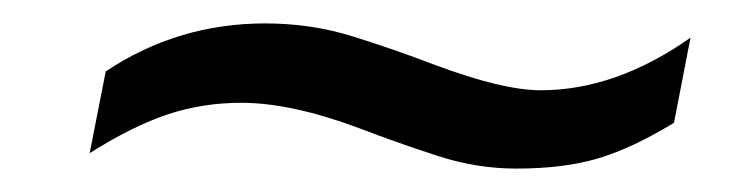

<svg xmlns="http://www.w3.org/2000/svg" viewBox="-20 -414 640 164"><path d="M206.5 -394Q246.1 -394 281.7 -382.8Q317.4 -371.6 350.6 -358.9Q409.2 -336.9 441.9 -336.9Q505.9 -336.9 569.8 -381.8L555.7 -309.1Q519.5 -287.1 490.5 -278.6Q461.4 -270 420.9 -270Q387.2 -270 354 -280.8Q320.8 -291.5 287.6 -304.2Q229 -326.2 186 -326.2Q153.3 -326.2 123.5 -316.4Q93.8 -306.6 56.6 -283.2L70.3 -353Q131.8 -394 206.5 -394Z"/></svg>

Font: Liberation Mono
Style: Italic
Weight: 400
Italic angle: -12°
Monospace: yes
Designer: Steve Matteson
Foundry: Ascender Corporation
Version: Version 2.1.5